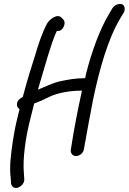

<svg xmlns="http://www.w3.org/2000/svg" viewBox="-20 -764 651 972"><path d="M79 -212 69 -171C59 -131 51 -90 45 -50C35 17 27 83 34 135L36 165C38 177 49 194 74 185C86 179 102 167 103 146V145L101 114C94 41 109 -70 136 -172C142 -196 147 -217 153 -240C178 -249 203 -260 228 -273C271 -294 335 -305 389 -305H395C376 -220 353 -102 342 -28L338 -4V-3C338 11 346 26 365 26C382 26 403 11 405 -10L409 -32C418 -87 439 -194 451 -259C483 -412 526 -567 590 -673L607 -701L608 -702C610 -708 612 -716 611 -724C607 -755 565 -746 551 -725L550 -724L533 -695C484 -614 445 -504 416 -392L411 -368H403C365 -368 323 -361 287 -353C247 -345 210 -325 172 -310C188 -368 207 -426 223 -483C237 -527 250 -571 268 -608C269 -608 272 -607 274 -607C291 -607 303 -625 306 -639C308 -647 307 -655 303 -662L294 -672C271 -700 230 -665 217 -643V-642C194 -599 175 -543 159 -488C139 -426 117 -355 99 -287L96 -274L84 -266C58 -250 63 -219 79 -212Z"/></svg>

Font: Stray Cat
Style: ExBdCnObl
Weight: 800
Version: Version 1.0